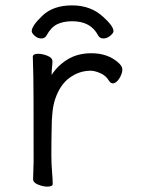

<svg xmlns="http://www.w3.org/2000/svg" viewBox="-20 -684 540 714"><path d="M156 10Q140 10 121.5 2.5Q103 -5 103 -18L105 -81Q105 -378 104 -398Q102 -454 102 -474Q103 -484 122 -484Q138 -484 156.5 -476.5Q175 -469 175 -456Q175 -446 173.5 -434Q172 -422 172 -405Q193 -439 230.5 -462.5Q268 -486 320 -486Q380 -486 419 -452Q435 -438 435 -426Q435 -410 423.5 -392Q412 -374 399 -374Q392 -374 385 -384Q374 -403 353 -412Q332 -421 317 -421Q275 -421 239 -395Q203 -369 185 -315Q172 -278 172 -201Q171 -163 171 -106Q171 -75 173.5 -46Q176 -17 176 0Q176 10 156 10ZM364 -621Q402 -587 402 -568Q402 -561 390 -551Q378 -541 365 -541Q351 -541 345 -552Q318 -605 249 -605Q216 -605 193 -594Q170 -583 153 -552Q147 -541 134 -541Q120 -541 109 -551Q98 -561 98 -568Q98 -588 138 -626Q178 -664 248 -664Q318 -664 364 -621Z"/></svg>

Font: Moon Stars Kai HW
Style: Regular
Weight: 400
Designer: GuiWonder
Version: Version 1.101